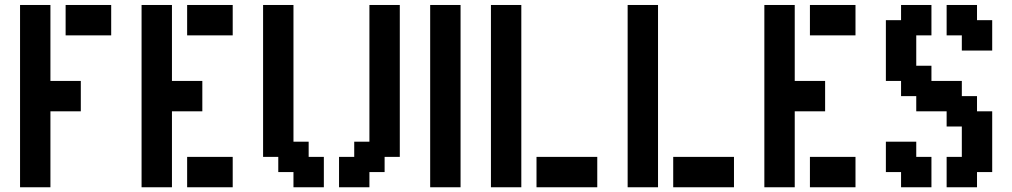

<svg xmlns="http://www.w3.org/2000/svg" viewBox="-20 -708 4165 790"><path d="M125 62.5H62.5V0V-62.5V-125V-187.5V-250V-312.5V-375V-437.5V-500V-562.5V-625V-687.5H125H187.5V-625V-562.5V-500V-437.5V-375H250H312.5V-312.5V-250H250H187.5V-187.5V-125V-62.5V0V62.5ZM375 -562.5H312.5H250V-625V-687.5H312.5H375H437.5V-625V-562.5Z M875 62.5H812.5H750V0V-62.5H812.5H875H937.5V0V62.5ZM625 62.5H562.5V0V-62.5V-125V-187.5V-250V-312.5V-375V-437.5V-500V-562.5V-625V-687.5H625H687.5V-625V-562.5V-500V-437.5V-375H750H812.5V-312.5V-250H750H687.5V-187.5V-125V-62.5V0V62.5ZM875 -562.5H812.5H750V-625V-687.5H812.5H875H937.5V-625V-562.5Z M1437.5 62.5H1375V0V-62.5H1437.5V-125H1500V-187.5V-250V-312.5V-375V-437.5V-500V-562.5V-625V-687.5H1562.5H1625V-625V-562.5V-500V-437.5V-375V-312.5V-250V-187.5V-125V-62.5H1562.5V0H1500V62.5ZM1250 62.5H1187.5V0H1125V-62.5H1062.5V-125V-187.5V-250V-312.5V-375V-437.5V-500V-562.5V-625V-687.5H1125H1187.5V-625V-562.5V-500V-437.5V-375V-312.5V-250V-187.5V-125H1250V-62.5H1312.5V0V62.5Z M1812.5 62.5H1750V0V-62.5V-125V-187.5V-250V-312.5V-375V-437.5V-500V-562.5V-625V-687.5H1812.5H1875V-625V-562.5V-500V-437.5V-375V-312.5V-250V-187.5V-125V-62.5V0V62.5Z M2375 62.5H2312.5H2250H2187.5V0V-62.5H2250H2312.5H2375H2437.5V0V62.5ZM2062.5 62.5H2000V0V-62.5V-125V-187.5V-250V-312.5V-375V-437.5V-500V-562.5V-625V-687.5H2062.5H2125V-625V-562.5V-500V-437.5V-375V-312.5V-250V-187.5V-125V-62.5V0V62.5Z M2937.5 62.5H2875H2812.5H2750V0V-62.5H2812.5H2875H2937.5H3000V0V62.5ZM2625 62.5H2562.5V0V-62.5V-125V-187.5V-250V-312.5V-375V-437.5V-500V-562.5V-625V-687.5H2625H2687.5V-625V-562.5V-500V-437.5V-375V-312.5V-250V-187.5V-125V-62.5V0V62.5Z M3437.5 62.5H3375H3312.5V0V-62.5H3375H3437.5H3500V0V62.5ZM3187.5 62.5H3125V0V-62.5V-125V-187.5V-250V-312.5V-375V-437.5V-500V-562.5V-625V-687.5H3187.5H3250V-625V-562.5V-500V-437.5V-375H3312.5H3375V-312.5V-250H3312.5H3250V-187.5V-125V-62.5V0V62.5ZM3437.5 -562.5H3375H3312.5V-625V-687.5H3375H3437.5H3500V-625V-562.5Z M3937.5 62.5H3875V0V-62.5H3937.5V-125V-187.5H3875V-250H3812.5H3750V-312.5H3687.5V-375H3625V-437.5V-500V-562.5V-625H3687.5V-687.5H3750H3812.5V-625V-562.5H3750V-500V-437.5H3812.5V-375H3875H3937.5V-312.5H4000V-250H4062.5V-187.5V-125V-62.5V0H4000V62.5ZM3750 62.5H3687.5V0H3625V-62.5V-125H3687.5H3750V-62.5H3812.5V0V62.5ZM4000 -500H3937.5V-562.5H3875V-625V-687.5H3937.5H4000V-625H4062.5V-562.5V-500Z"/></svg>

Font: PixelArmy
Style: Medium
Weight: 500
Version: Version 001.000